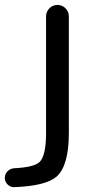

<svg xmlns="http://www.w3.org/2000/svg" viewBox="-45 -567 405 782"><path d="M235.4 -500V-24.4Q235.4 107.4 185.5 152.3Q141.6 190.4 12.7 195.3Q12.7 195.3 11.7 195.3Q-2.9 195.3 -13.7 184.6Q-25.4 173.8 -25.4 157.7Q-25.4 141.6 -14.2 130.4Q-2.9 119.1 13.7 118.2Q91.8 114.3 115.2 93.8Q142.6 68.4 142.6 -24.4V-500Q142.6 -519.5 156.2 -533.2Q169.9 -546.9 189 -546.9Q208 -546.9 221.7 -533.2Q235.4 -519.5 235.4 -500Z"/></svg>

Font: Gen Jyuu Gothic Regular
Style: Regular
Weight: 400
Designer: [Source Han Sans]
Ryoko NISHIZUKA  (kana & ideographs); Paul D. Hunt (Latin, Greek & Cyrillic); Wenlong ZHANG  (bopomofo
Version: Version 1.002.20150607